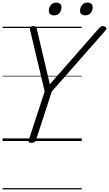

<svg xmlns="http://www.w3.org/2000/svg" viewBox="-20 -1092 844 1487"><path d="M223 14Q196 14 202 -5L326 -384L213 -859Q209 -875 216.5 -882.5Q224 -890 237 -890Q252 -890 257 -884.5Q262 -879 265 -868L366 -439L742 -868Q756 -883 765 -888Q774 -893 788 -887Q800 -884 803.5 -875.5Q807 -867 796 -855L381 -383L258 -5Q252 14 223 14ZM399 -973Q381 -973 369.5 -981.5Q358 -990 358 -1009Q358 -1032 373 -1052Q388 -1072 416 -1072Q433 -1072 444.5 -1063Q456 -1054 456 -1035Q456 -1011 441.5 -992Q427 -973 399 -973ZM640 -973Q623 -973 611.5 -981.5Q600 -990 600 -1009Q600 -1032 615 -1052Q630 -1072 658 -1072Q675 -1072 686.5 -1063Q698 -1054 698 -1035Q698 -1011 683.5 -992Q669 -973 640 -973ZM0 365H613V375H0ZM0 -20H613V0H0ZM0 -505H613V-500H0ZM0 -885H613V-875H0Z"/></svg>

Font: Playwrite DK Uloopet Guides
Style: Regular
Weight: 400
Designer: Veronika Burian, José Scaglione
Foundry: TypeTogether
Version: Version 1.003